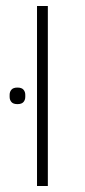

<svg xmlns="http://www.w3.org/2000/svg" viewBox="-20 -618 281 638"><path d="M38 -272Q24 -272 18 -279Q12 -286 12 -296V-303Q12 -313 18 -320Q24 -327 38 -327Q52 -327 58 -320Q64 -313 64 -303V-296Q64 -286 58 -279Q52 -272 38 -272ZM103 -598H139V0H103Z"/></svg>

Font: IBM Plex Sans Hebrew ExtLt
Style: Regular
Weight: 200
Designer: Mike Abbink, Paul van der Laan, Pieter van Rosmalen, Yanek Iontef
Foundry: Bold Monday
Version: Version 1.3